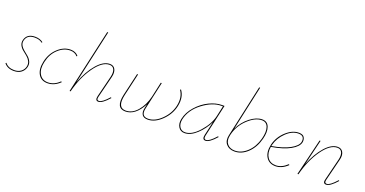

<svg xmlns="http://www.w3.org/2000/svg" viewBox="-35 -1354 3805 2001"><g transform="rotate(20 1867.0 -353.0)"><path d="M124 3Q52 3 16 -44L24 -51Q57 -7 125 -7Q170 -7 199.5 -29.5Q229 -52 237 -88Q244 -120 230 -146.5Q216 -173 192.5 -192Q169 -211 145.5 -230Q122 -249 109 -275.5Q96 -302 104 -334Q124 -409 214 -409Q268 -409 303 -381L296 -373Q268 -399 213 -399Q131 -399 114 -333Q106 -304 119.5 -278.5Q133 -253 157 -234Q181 -215 204.5 -195Q228 -175 241.5 -147Q255 -119 247 -85Q237 -45 205.5 -21Q174 3 124 3Z M687 -364Q659 -399 607 -399Q536 -399 474.5 -342.5Q413 -286 393 -194Q374 -111 404 -59Q434 -7 499 -7Q569 -7 627 -65L635 -58Q572 3 497 3Q427 3 395 -51.5Q363 -106 382 -194Q402 -288 467 -348.5Q532 -409 608 -409Q664 -409 695 -371Z M1170 -86 1178 -80Q1105 3 1062 3Q1024 3 1036 -49L1095 -287Q1107 -337 1093.5 -368Q1080 -399 1042 -399Q961 -399 878.5 -282.5Q796 -166 754 0H743L902 -711H913L779 -110Q829 -243 900.5 -326Q972 -409 1043 -409Q1085 -409 1102.5 -375Q1120 -341 1107 -288L1047 -47Q1036 -7 1065 -7Q1100 -7 1170 -86Z M1829 -412Q1880 -343 1858 -239Q1838 -144 1763 -71Q1688 2 1609 2Q1563 2 1545.5 -25.5Q1528 -53 1539 -101L1549 -145Q1471 2 1361 2Q1251 2 1286 -155L1344 -406H1355L1298 -158Q1264 -8 1362 -8Q1434 -8 1490.5 -74.5Q1547 -141 1570 -238L1607 -406H1618L1550 -101Q1529 -8 1609 -8Q1684 -8 1755.5 -78Q1827 -148 1847 -240Q1868 -339 1820 -406Z M2359 -86 2367 -80Q2294 3 2251 3Q2211 3 2223 -51L2258 -205Q2218 -122 2150.5 -59.5Q2083 3 2017 3Q1971 3 1948.5 -34.5Q1926 -72 1937 -124Q1953 -201 2012 -267.5Q2071 -334 2145 -370Q2219 -406 2286 -406H2314L2234 -49Q2224 -7 2254 -7Q2289 -7 2359 -86ZM2019 -7Q2094 -7 2173.5 -96.5Q2253 -186 2274 -278L2300 -396H2285Q2185 -396 2078.5 -315.5Q1972 -235 1948 -124Q1938 -74 1958 -40.5Q1978 -7 2019 -7Z M2733 -409Q2790 -409 2810 -356.5Q2830 -304 2808 -221Q2782 -120 2716.5 -57.5Q2651 5 2572 5Q2512 5 2479.5 -33Q2447 -71 2461 -135L2587 -711H2598L2490 -217Q2529 -300 2599 -354.5Q2669 -409 2733 -409ZM2797 -221Q2818 -302 2800.5 -350.5Q2783 -399 2732 -399Q2658 -399 2578 -323.5Q2498 -248 2474 -144L2472 -135Q2459 -75 2488.5 -40Q2518 -5 2573 -5Q2645 -5 2708 -64Q2771 -123 2797 -221Z M3139 -409Q3184 -409 3199 -384Q3214 -359 3208 -328Q3198 -278 3122 -235Q3046 -192 2913 -170Q2902 -98 2933 -52.5Q2964 -7 3026 -7Q3091 -7 3152 -65L3160 -58Q3096 3 3026 3Q2954 3 2920.5 -52Q2887 -107 2907 -194Q2928 -281 2997 -345Q3066 -409 3139 -409ZM3197 -328Q3209 -399 3137 -399Q3068 -399 3003.5 -337Q2939 -275 2918 -194L2915 -180Q3038 -201 3112.5 -241.5Q3187 -282 3197 -328Z M3697 -86 3705 -80Q3632 3 3589 3Q3548 3 3563 -49L3622 -287Q3634 -337 3620.5 -368Q3607 -399 3569 -399Q3488 -399 3405.5 -282.5Q3323 -166 3281 0H3270L3368 -406H3379L3311 -124Q3361 -251 3431 -330Q3501 -409 3570 -409Q3612 -409 3630 -375Q3648 -341 3634 -288L3574 -47Q3563 -7 3592 -7Q3627 -7 3697 -86Z"/></g></svg>

Font: EauTestInfant Hairline
Style: Italic
Weight: 250
Italic angle: -12°
Designer: Christian Thalmann (Catharsis Fonts)
Version: Version 0.001;PS 000.001;hotconv 1.0.88;makeotf.lib2.5.64775